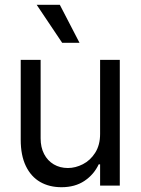

<svg xmlns="http://www.w3.org/2000/svg" viewBox="-20 -783 593 810"><path d="M402.3 -530.3H485.4V0H402.3V-89.8H396.5Q376 -46.4 336.2 -19.8Q296.4 6.8 239.3 6.8Q188 6.8 149.4 -15.4Q110.8 -37.6 89.1 -82.5Q67.4 -127.4 67.4 -193.4V-530.3H151.4V-199.2Q151.4 -161.6 166 -133.3Q180.7 -105 206.8 -89.6Q232.9 -74.2 266.6 -74.2Q298.3 -74.2 329.8 -90.3Q361.3 -106.4 381.8 -138.9Q402.3 -171.4 402.3 -217.8ZM134.8 -762.7H232.4L315.4 -602.5H242.2Z"/></svg>

Font: WEMIX Pretendard
Style: Regular
Weight: 400
Designer: Base glyphs from Inter by Rasmus Andersson; Hangeul glyphs from Noto Sans CJK(Source Han Sans) by Jang Soo-young and Kan
Foundry: Kil Hyung-jin
Version: Version 1.000